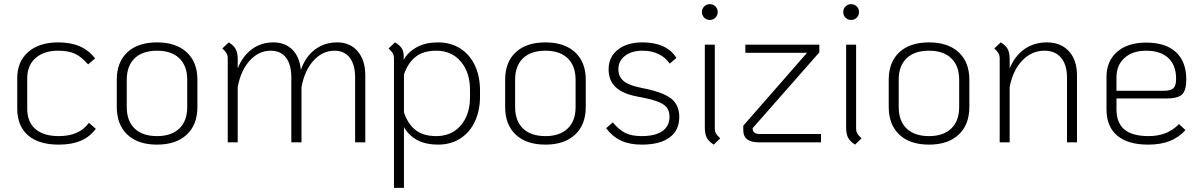

<svg xmlns="http://www.w3.org/2000/svg" viewBox="-20 -685 5776 924"><path d="M63 -162V-309Q63 -389 116 -435Q169 -481 260 -481Q320 -481 363 -462.5Q406 -444 438 -404L404 -375Q372 -412 340.5 -426.5Q309 -441 260 -441Q191 -441 151 -405.5Q111 -370 111 -309V-162Q111 -98 150.5 -64Q190 -30 263 -30Q362 -30 408 -94L441 -65Q412 -26 368.5 -7.5Q325 11 263 11Q166 11 114.5 -34Q63 -79 63 -162Z M542 -170V-301Q542 -386 593 -433.5Q644 -481 736 -481Q827 -481 878.5 -433.5Q930 -386 930 -301V-170Q930 -85 878.5 -37Q827 11 736 11Q644 11 593 -37Q542 -85 542 -170ZM881 -170V-301Q881 -368 843 -404.5Q805 -441 736 -441Q666 -441 628 -404.5Q590 -368 590 -301V-170Q590 -103 628 -66.5Q666 -30 736 -30Q805 -30 843 -66.5Q881 -103 881 -170Z M1738 -322V0H1689V-312Q1689 -374 1663 -407.5Q1637 -441 1590 -441Q1532 -441 1488.5 -393Q1445 -345 1431 -265V0H1382V-312Q1382 -374 1356.5 -407.5Q1331 -441 1283 -441Q1225 -441 1181.5 -393Q1138 -345 1124 -265V0H1076V-403Q1076 -418 1070.5 -428Q1065 -438 1050 -452L1081 -481Q1104 -467 1114 -449Q1124 -431 1124 -402V-356Q1148 -416 1192.5 -448.5Q1237 -481 1296 -481Q1352 -481 1387 -446Q1422 -411 1428 -348Q1449 -411 1495 -446Q1541 -481 1603 -481Q1665 -481 1701.5 -438Q1738 -395 1738 -322Z M2290 -251V-219Q2290 -154 2266 -101.5Q2242 -49 2196 -19Q2150 11 2087 11Q1974 11 1924 -73V219H1876V-403Q1876 -418 1870.5 -428Q1865 -438 1850 -452L1881 -481Q1903 -468 1913 -453Q1923 -438 1923 -413Q1923 -403 1922 -397Q1945 -436 1987 -458.5Q2029 -481 2087 -481Q2150 -481 2196 -451Q2242 -421 2266 -369Q2290 -317 2290 -251ZM2242 -251Q2242 -337 2197.5 -389Q2153 -441 2080 -441Q2017 -441 1980 -411.5Q1943 -382 1924 -327V-144Q1943 -88 1980 -59Q2017 -30 2080 -30Q2153 -30 2197.5 -81.5Q2242 -133 2242 -219Z M2411 -170V-301Q2411 -386 2462 -433.5Q2513 -481 2605 -481Q2696 -481 2747.5 -433.5Q2799 -386 2799 -301V-170Q2799 -85 2747.5 -37Q2696 11 2605 11Q2513 11 2462 -37Q2411 -85 2411 -170ZM2750 -170V-301Q2750 -368 2712 -404.5Q2674 -441 2605 -441Q2535 -441 2497 -404.5Q2459 -368 2459 -301V-170Q2459 -103 2497 -66.5Q2535 -30 2605 -30Q2674 -30 2712 -66.5Q2750 -103 2750 -170Z M2897 -68 2929 -96Q2960 -59 2990.5 -44.5Q3021 -30 3068 -30Q3133 -30 3167.5 -54Q3202 -78 3202 -123Q3202 -151 3188.5 -168Q3175 -185 3142.5 -197Q3110 -209 3049 -220Q2978 -233 2943.5 -265Q2909 -297 2909 -352Q2909 -411 2953.5 -446Q2998 -481 3072 -481Q3130 -481 3171.5 -462Q3213 -443 3235 -406L3203 -379Q3159 -441 3072 -441Q3020 -441 2988 -416.5Q2956 -392 2956 -352Q2956 -315 2982.5 -294Q3009 -273 3072 -261Q3170 -242 3209.5 -211Q3249 -180 3249 -122Q3249 -58 3202.5 -23.5Q3156 11 3068 11Q3010 11 2969 -8Q2928 -27 2897 -68Z M3358 -627Q3358 -643 3369 -654Q3380 -665 3396 -665Q3412 -665 3423 -654Q3434 -643 3434 -627Q3434 -611 3423 -600Q3412 -589 3396 -589Q3380 -589 3369 -600Q3358 -611 3358 -627ZM3372 -72V-470H3420V-68Q3420 -53 3425.5 -43Q3431 -33 3446 -19L3415 11Q3391 -4 3381.5 -22Q3372 -40 3372 -72Z M3931 -40V0H3632Q3557 0 3557 -58V-80L3864 -431H3567V-470H3923V-433L3602 -68V-66Q3602 -40 3638 -40Z M4038 -627Q4038 -643 4049 -654Q4060 -665 4076 -665Q4092 -665 4103 -654Q4114 -643 4114 -627Q4114 -611 4103 -600Q4092 -589 4076 -589Q4060 -589 4049 -600Q4038 -611 4038 -627ZM4052 -72V-470H4100V-68Q4100 -53 4105.5 -43Q4111 -33 4126 -19L4095 11Q4071 -4 4061.5 -22Q4052 -40 4052 -72Z M4257 -170V-301Q4257 -386 4308 -433.5Q4359 -481 4451 -481Q4542 -481 4593.5 -433.5Q4645 -386 4645 -301V-170Q4645 -85 4593.5 -37Q4542 11 4451 11Q4359 11 4308 -37Q4257 -85 4257 -170ZM4596 -170V-301Q4596 -368 4558 -404.5Q4520 -441 4451 -441Q4381 -441 4343 -404.5Q4305 -368 4305 -301V-170Q4305 -103 4343 -66.5Q4381 -30 4451 -30Q4520 -30 4558 -66.5Q4596 -103 4596 -170Z M5163 -322V0H5115V-312Q5115 -373 5086.5 -407Q5058 -441 5006 -441Q4945 -441 4899.5 -393.5Q4854 -346 4839 -266V0H4791V-403Q4791 -418 4785.5 -428Q4780 -438 4765 -452L4796 -481Q4820 -467 4829.5 -449Q4839 -431 4839 -399V-356Q4864 -416 4910 -448.5Q4956 -481 5018 -481Q5085 -481 5124 -438.5Q5163 -396 5163 -322Z M5654 -88 5685 -59Q5654 -24 5610 -6.5Q5566 11 5506 11Q5408 11 5356.5 -32.5Q5305 -76 5305 -159V-314Q5305 -391 5356 -435.5Q5407 -480 5496 -480Q5590 -480 5639.5 -434Q5689 -388 5689 -302Q5689 -250 5668.5 -230.5Q5648 -211 5593 -211H5353V-159Q5353 -94 5391 -62Q5429 -30 5508 -30Q5599 -30 5654 -88ZM5353 -312V-248H5579Q5614 -248 5627 -260.5Q5640 -273 5640 -306Q5640 -371 5602.5 -406Q5565 -441 5496 -441Q5430 -441 5391.5 -406Q5353 -371 5353 -312Z"/></svg>

Font: KoHo Light
Style: Regular
Weight: 300
Version: Version 1.000; ttfautohint (v1.6)